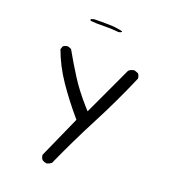

<svg xmlns="http://www.w3.org/2000/svg" viewBox="-93 -554 686 753"><g transform="rotate(15 250.0 -177.5)"><path d="M302.7 -451.2Q310.1 -451.2 315.4 -455.1L314.9 -458Q290.5 -466.3 260.3 -469.7Q230 -473.1 198.2 -475.1L184.6 -472.7Q184.6 -472.2 184.6 -470.2Q184.6 -468.3 185.1 -465.8Q210.4 -460.9 240.2 -459.2Q270 -457.5 299.8 -451.7Q301.3 -451.2 302.7 -451.2ZM423.3 -293.9Q423.8 -294.9 423.8 -295.9Q423.8 -296.9 423.6 -298.1Q423.3 -299.3 423.3 -301Q423.3 -302.7 422.9 -304.2Q422.4 -305.7 422.1 -307.1Q421.9 -308.6 420.9 -310.1Q419.9 -312.5 418.5 -314.9L403.8 -321.8Q402.3 -322.3 399.9 -322.3Q397.5 -322.3 393.6 -321.3Q385.3 -319.8 378.4 -314.5L266.1 -119.6L253.9 -135.7Q215.3 -187.5 189.2 -237.8Q163.1 -288.1 140.1 -338.9L127.4 -345.2Q126 -345.7 125 -345.7Q113.8 -345.7 106 -340.3L100.1 -327.6Q117.2 -263.7 151.1 -203.1Q185.1 -142.6 227.5 -83L232.4 -76.2L140.1 89.8Q139.6 90.8 139.6 91.8Q139.6 104 146 111.8Q153.8 117.7 164.1 119.6Q174.3 117.7 183.6 111.8Q241.2 8.3 304.4 -90.8Q367.7 -189.9 423.3 -293.9Z"/></g></svg>

Font: NaikaiFont
Style: ExtraLight
Weight: 200
Version: Version 1.89